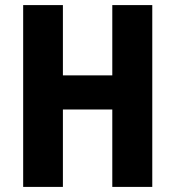

<svg xmlns="http://www.w3.org/2000/svg" viewBox="-20 -734 688 754"><path d="M578 0H421V-304H227V0H71V-714H227V-438H421V-714H578Z"/></svg>

Font: Noto Sans Tamil Condensed ExtraBold
Style: Regular
Weight: 800
Width: 3
Designer: Jelle Bosma - Monotype Design Team
Foundry: Monotype Imaging Inc.
Version: Version 2.004; ttfautohint (v1.8.4.7-5d5b)